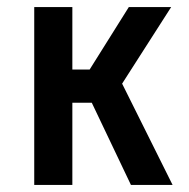

<svg xmlns="http://www.w3.org/2000/svg" viewBox="-20 -524 535 544"><path d="M77 0H185V-233H240L351 0H469L326 -287L465 -504H345L234 -327H185V-504H77Z"/></svg>

Font: Finlandica Medium
Style: Regular
Weight: 500
Designer: Niklas Ekholm, Juho Hiilivirta, Jaakko Suomalainen
Foundry: Helsinki Type Studio
Version: Version 2.000;Glyphs 3.2 (3202)